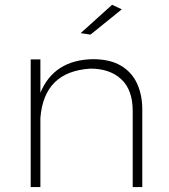

<svg xmlns="http://www.w3.org/2000/svg" viewBox="-20 -762 688 782"><path d="M559.5 0H520.5V-310Q520.5 -396 474 -439.2Q427.5 -482.5 348.5 -482.5Q159 -471 144.5 -281.5V0H105V-520H144.5V-384Q199.5 -517.5 357.5 -521Q428.5 -521 473 -494.2Q517.5 -467.5 538.5 -421.2Q559.5 -375 559.5 -316.5ZM348.5 -621 308.5 -627 436.5 -742.5 476 -724Z"/></svg>

Font: Argentum Novus ExtraLight
Style: Regular
Weight: 250
Designer: Julieta Ulanovsky (font) & Cristiano Sobral (main changes)
Foundry: Julieta Ulanovsky (font) & Cristiano Sobral (main changes)
Version: Version 3.00;November 27, 2020;FontCreator 13.0.0.2655 64-bi